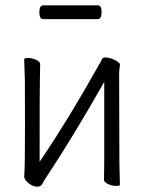

<svg xmlns="http://www.w3.org/2000/svg" viewBox="-20 -694 540 722"><path d="M142 -622Q128 -622 128 -648Q128 -674 143 -674H348Q362 -674 362 -648Q362 -622 347 -622ZM121 8Q104 8 87.5 -5Q71 -18 71 -31Q74 -61 74 -217.5Q74 -374 73.5 -395Q73 -416 72 -438.5Q71 -461 71 -471Q71 -476 86 -476Q101 -476 116 -469Q131 -462 131 -453L130 -394Q129 -375 129 -102V-86L138 -99Q240 -250 353 -452Q356 -455 363 -471Q366 -478 376.5 -478Q387 -478 400 -473.5Q413 -469 422 -462.5Q431 -456 431 -452Q431 -443 429.5 -436.5Q428 -430 428 -415L429 -79Q429 -59 430 -35Q431 -11 431 1Q431 5 416 5Q401 5 386 -2Q371 -9 371 -18Q371 -43 372 -81V-386Q255 -180 155 -29Q146 -16 139 -2Q133 8 121 8Z"/></svg>

Font: Moon Stars Kai HW Light
Style: Regular
Weight: 300
Designer: GuiWonder
Version: Version 1.101